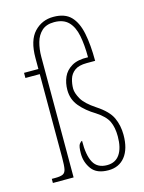

<svg xmlns="http://www.w3.org/2000/svg" viewBox="-116 -824 680 904"><g transform="rotate(-15 224.0 -372.5)"><path d="M299 10Q242 10 217.5 -23.5Q193 -57 193 -99Q193 -136 201 -146Q209 -156 214 -156Q213 -86 232.5 -50.5Q252 -15 299 -15Q340 -15 361 -46Q382 -77 382 -133Q382 -177 368 -206.5Q354 -236 311 -264Q266 -291 237.5 -325Q209 -359 209 -405Q209 -439 221.5 -467.5Q234 -496 263.5 -513.5Q293 -531 343 -529Q343 -589 334 -634.5Q325 -680 300.5 -705Q276 -730 231 -730Q193 -730 171 -710Q149 -690 140 -657.5Q131 -625 131 -588V0H30V-20H47Q72 -20 84 -25.5Q96 -31 99.5 -48.5Q103 -66 103 -103V-511H33V-536H103V-590Q103 -675 140.5 -715Q178 -755 234 -755Q290 -755 319 -725Q348 -695 359.5 -638.5Q371 -582 371 -504H330Q291 -504 271 -489Q251 -474 244 -451Q237 -428 237 -404Q237 -383 253.5 -353.5Q270 -324 320 -291Q375 -255 392.5 -217Q410 -179 410 -133Q410 -65 380.5 -27.5Q351 10 299 10Z"/></g></svg>

Font: Noto Serif Tamil ExtraCondensed Thin
Style: Italic
Weight: 100
Width: 2
Italic angle: -12°
Designer: Indian Type Foundry, Tom Grace, and the Monotype Design Team
Foundry: Monotype Imaging Inc.
Version: Version 2.003; ttfautohint (v1.8.4.7-5d5b)